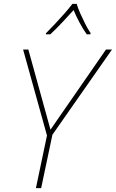

<svg xmlns="http://www.w3.org/2000/svg" viewBox="-20 -969 597 989"><path d="M165 0 222 -271 99 -714H126L240 -301L526 -714H557L250 -275L192 0ZM216 -792 217 -798Q237 -818 263 -845.5Q289 -873 313 -900.5Q337 -928 353 -949H375Q381 -928 393 -901Q405 -874 419 -846Q433 -818 447 -798L445 -792H427Q407 -820 389 -854Q371 -888 359 -917Q333 -888 301 -854Q269 -820 239 -792Z"/></svg>

Font: Noto Sans Disp Thin
Style: Italic
Weight: 100
Italic angle: -12°
Designer: Monotype Design Team
Foundry: Monotype Imaging Inc.
Version: Version 2.000;GOOG;noto-source:20170915:90ef993387c0